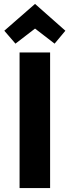

<svg xmlns="http://www.w3.org/2000/svg" viewBox="-20 -961 356 981"><path d="M80 0V-693H236V0ZM59 -738 2 -804 159 -941 314 -804 259 -738 159 -815Z"/></svg>

Font: Ubuntu Sans ExtraBold
Style: Regular
Weight: 800
Designer: Dalton Maag Ltd
Foundry: Dalton Maag Ltd
Version: Version 1.006; ttfautohint (v1.8.4.7-5d5b)